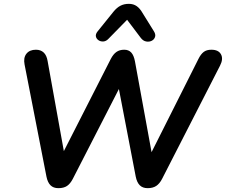

<svg xmlns="http://www.w3.org/2000/svg" viewBox="-20 -972 1176 1000"><path d="M284 8Q258 8 243 -7Q228 -22 222 -52L108 -636Q101 -671 117.5 -692Q134 -713 167 -713Q192 -713 207.5 -698.5Q223 -684 228 -654L323 -127H283L557 -665Q570 -690 586.5 -701.5Q603 -713 627 -713Q650 -713 663.5 -698.5Q677 -684 683 -652L779 -127H743L1014 -666Q1026 -690 1041 -701.5Q1056 -713 1081 -713Q1118 -713 1131 -689Q1144 -665 1126 -630L824 -40Q811 -15 793.5 -3.5Q776 8 749 8Q723 8 708 -7Q693 -22 687 -52L593 -541H616L359 -40Q346 -15 329 -3.5Q312 8 284 8ZM545 -770Q533 -757 518.5 -756Q504 -755 493 -762.5Q482 -770 479.5 -782Q477 -794 488 -808L571 -911Q588 -932 607 -942Q626 -952 651 -952Q675 -952 692 -940Q709 -928 722 -905L781 -810Q792 -793 787.5 -779.5Q783 -766 770 -759.5Q757 -753 741 -756Q725 -759 713 -775L642 -869Z"/></svg>

Font: Nunito ExtraLight
Style: Bold Italic
Weight: 700
Italic angle: -9°
Version: Version 3.602